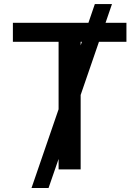

<svg xmlns="http://www.w3.org/2000/svg" viewBox="-20 -840 691 952"><path d="M136.2 92.3 270.5 -298.3V-632.8H43.9V-727.1H418.5L450.2 -819.8H535.2L503.4 -727.1H606.9V-632.8H470.7L379.9 -369.1V0H270.5V-51.8L220.7 92.3ZM379.9 -615.2 386.2 -632.8H379.9Z"/></svg>

Font: Karasuma Gothic
Style: Regular
Weight: 500
Designer: Rasmus Andersson / Ryoko Nishizuka
Foundry: Genbu
Version: Version 1.00